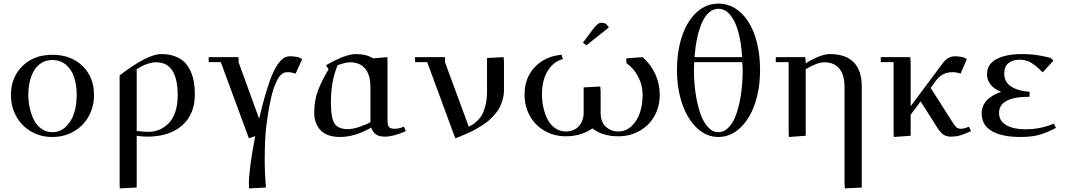

<svg xmlns="http://www.w3.org/2000/svg" viewBox="-20 -758 5944 1072"><path d="M41 -228Q41 -325.7 105 -388.9Q168.9 -452.1 272 -452.1Q377 -452.1 440.9 -389.6Q504.9 -327.1 504.9 -228Q504.9 -163.6 476.1 -110.1Q447.3 -56.6 393.6 -24.9Q339.8 6.8 272 6.8Q204.6 6.8 151.4 -25.1Q98.1 -57.1 69.6 -110.6Q41 -164.1 41 -228ZM138.2 -228Q138.2 -189.5 146.5 -153.1Q154.8 -116.7 170.4 -86.7Q186 -56.6 212.4 -38.3Q238.8 -20 272 -20Q316.9 -20 348.6 -51.3Q380.4 -82.5 394.3 -127.9Q408.2 -173.3 408.2 -226.1Q408.2 -282.2 394.3 -325.7Q380.4 -369.1 348.9 -396Q317.4 -422.9 272 -422.9Q238.8 -422.9 212.6 -407.2Q186.5 -391.6 170.4 -364.5Q154.3 -337.4 146.2 -302.7Q138.2 -268.1 138.2 -228Z M647.9 269V-336.9Q802.7 -456.1 880.9 -456.1Q924.8 -456.1 958.3 -443.1Q991.7 -430.2 1012 -409.2Q1032.2 -388.2 1045.2 -358.2Q1058.1 -328.1 1063 -297.6Q1067.9 -267.1 1067.9 -231Q1067.9 -119.6 996.6 -57.4Q925.3 4.9 801.8 4.9Q772.9 4.9 743.2 0V289.1L648.9 293.9ZM743.2 -26.9Q776.9 -22 811 -22Q841.3 -22 869.1 -33.7Q897 -45.4 920.7 -68.6Q944.3 -91.8 958.3 -132.1Q972.2 -172.4 972.2 -224.1Q972.2 -410.2 853 -410.2Q831.5 -410.2 809.3 -403.3Q787.1 -396.5 775.1 -390.1Q763.2 -383.8 743.2 -372.1Z M1145 -411.1V-439H1312V-411.1L1426.8 -95.2Q1447.3 -183.6 1467 -247.8Q1486.8 -312 1503.4 -349.1Q1520 -386.2 1537.6 -408.2Q1555.2 -430.2 1569.6 -437Q1584 -443.8 1600.6 -443.8Q1619.6 -443.8 1645 -439L1667 -428.2L1630.9 -347.2Q1606.4 -355 1586.9 -355Q1578.6 -355 1572.3 -353.8Q1565.9 -352.5 1555.9 -345.9Q1545.9 -339.4 1537.8 -327.9Q1529.8 -316.4 1519.5 -293.9Q1509.3 -271.5 1500.7 -240.5Q1492.2 -209.5 1483.2 -161.4Q1474.1 -113.3 1466.8 -53.2Q1458 19 1458 138.2Q1458 175.3 1459.7 212.9Q1461.4 250.5 1463.4 269.5L1464.8 289.1L1370.6 293.9L1369.6 269Q1369.6 187 1404.8 2L1369.6 14.2L1212.9 -411.1Z M1734.4 -128.9Q1734.4 -197.3 1755.6 -252.9Q1776.9 -308.6 1814.5 -371.1L1800.3 -394Q1909.2 -456.1 1966.3 -456.1Q2025.9 -456.1 2063.5 -432.1L2142.6 -439L2143.6 -411.1V-86.9Q2143.6 -59.1 2151.6 -49.1Q2159.7 -39.1 2182.6 -39.1Q2209.5 -39.1 2235.4 -50.8L2245.6 -25.9Q2178.2 4.9 2126.5 4.9Q2068.4 4.9 2052.7 -45.9Q1962.4 6.8 1878.4 6.8Q1838.4 6.8 1809.1 -4.9Q1779.8 -16.6 1764.2 -36.9Q1748.5 -57.1 1741.5 -79.8Q1734.4 -102.5 1734.4 -128.9ZM1827.6 -182.1Q1827.6 -102.1 1846.9 -69.6Q1866.2 -37.1 1922.4 -37.1Q1950.7 -37.1 1987.8 -49.8Q2024.9 -62.5 2048.3 -76.2V-270Q2048.3 -339.8 2018.6 -375Q1988.8 -410.2 1934.6 -410.2Q1910.2 -410.2 1864.7 -394Q1843.3 -339.4 1835.4 -289.8Q1827.6 -240.2 1827.6 -182.1Z M2297.4 -411.1V-439H2464.4V-411.1L2597.2 -50.8Q2610.4 -57.1 2619.4 -62.5Q2628.4 -67.9 2645 -83.7Q2661.6 -99.6 2672.1 -118.7Q2682.6 -137.7 2690.9 -170.9Q2699.2 -204.1 2699.2 -245.1V-434.1L2792 -439L2793.9 -411.1V-256.8Q2793.9 -230 2787.1 -204.6Q2780.3 -179.2 2770.3 -159.2Q2760.3 -139.2 2743.2 -119.9Q2726.1 -100.6 2710.4 -86.4Q2694.8 -72.3 2671.9 -57.9Q2648.9 -43.5 2632.8 -34.4Q2616.7 -25.4 2592.3 -14.6Q2567.9 -3.9 2555.4 1.2Q2543 6.3 2522 14.2L2365.2 -411.1Z M2908.7 -230Q2908.7 -324.2 2967 -384.5Q3025.4 -444.8 3115.7 -452.1L3122.6 -428.2Q3068.8 -413.6 3037.4 -361.3Q3005.9 -309.1 3005.9 -231Q3005.9 -192.4 3014.2 -156.2Q3022.5 -120.1 3038.1 -90.1Q3053.7 -60.1 3080.1 -42Q3106.4 -23.9 3139.6 -23.9Q3164.6 -23.9 3186 -33.9Q3207.5 -43.9 3223.1 -68.6Q3238.8 -93.3 3238.8 -128.9V-270L3331.5 -274.9L3333.5 -250V-128.9Q3333.5 -76.7 3362.5 -50.3Q3391.6 -23.9 3431.6 -23.9Q3475.6 -23.9 3507.3 -54.7Q3539.1 -85.4 3553.5 -130.6Q3567.9 -175.8 3567.9 -228Q3567.9 -280.8 3544.4 -327.6Q3521 -374.5 3477.5 -405.8L3476.6 -432.1L3567.9 -439Q3613.8 -398.9 3638.7 -344.2Q3663.6 -289.6 3663.6 -228Q3663.6 -164.1 3634.8 -111.6Q3606 -59.1 3552.5 -28.1Q3499 2.9 3431.6 2.9Q3344.2 2.9 3287.6 -41Q3223.6 2.9 3139.6 2.9Q3072.3 2.9 3019 -28.6Q2965.8 -60.1 2937.3 -113Q2908.7 -166 2908.7 -230ZM3234.9 -520 3292.5 -597.2Q3308.1 -616.7 3317.4 -623.8Q3326.7 -630.9 3340.8 -630.9Q3346.2 -630.9 3352.1 -629.2Q3357.9 -627.4 3360.8 -626L3363.8 -624L3379.9 -605L3253.9 -504.9Z M3759.8 -366.2Q3759.8 -471.7 3788.1 -556.2Q3816.4 -640.6 3869.4 -689.2Q3922.4 -737.8 3990.7 -737.8Q4060.1 -737.8 4113.3 -689.9Q4166.5 -642.1 4195.1 -557.9Q4223.6 -473.6 4223.6 -366.2Q4223.6 -263.2 4194.8 -178.5Q4166 -93.8 4112.3 -43.5Q4058.6 6.8 3990.7 6.8Q3923.3 6.8 3870.1 -44.4Q3816.9 -95.7 3788.3 -180.4Q3759.8 -265.1 3759.8 -366.2ZM3854.5 -367.2Q3854.5 -302.7 3863 -241.9Q3871.6 -181.2 3887.9 -130.9Q3904.3 -80.6 3930.9 -50.3Q3957.5 -20 3990.7 -20Q4024.9 -20 4051.5 -49.8Q4078.1 -79.6 4094 -129.6Q4109.9 -179.7 4118.2 -239.3Q4126.5 -298.8 4126.5 -363.8Q4126.5 -384.3 4124.5 -411.1H3856.4Q3854.5 -387.2 3854.5 -367.2ZM3857.4 -439H4123.5Q4118.7 -518.6 4102.8 -577.9Q4086.9 -637.2 4058.3 -673.1Q4029.8 -709 3990.7 -709Q3962.4 -709 3939 -688.5Q3915.5 -668 3899.2 -631.1Q3882.8 -594.2 3872.6 -545.9Q3862.3 -497.6 3857.4 -439Z M4311.5 -411.1V-439H4476.1L4478.5 -411.1V-404.8Q4562.5 -456.1 4614.3 -456.1Q4701.7 -456.1 4746.6 -410.2Q4791.5 -364.3 4791.5 -274.9V289.1L4697.3 293.9L4695.3 269V-270Q4695.3 -340.3 4666 -375.2Q4636.7 -410.2 4582.5 -410.2Q4543.9 -410.2 4478.5 -372.1V0L4384.3 6.8L4383.3 -19V-411.1Z M4897.5 -411.1V-439H5062L5064.5 -411.1V-165L5244.1 -405.8Q5272.5 -443.8 5312 -443.8Q5331.1 -443.8 5356.4 -439L5378.4 -428.2L5343.3 -347.2Q5318.8 -355 5299.3 -355Q5240.2 -355 5207 -309.1L5176.3 -267.1L5293.5 -83Q5309.6 -56.6 5319.1 -47.9Q5328.6 -39.1 5344.2 -39.1Q5364.3 -39.1 5390.1 -50.8L5401.4 -25.9Q5363.8 -8.3 5340.1 -1.7Q5316.4 4.9 5288.1 4.9Q5259.8 4.9 5241.9 -10.5Q5224.1 -25.9 5205.1 -58.1L5120.1 -191.9L5064.5 -117.2V0L4970.2 6.8L4969.2 -19V-411.1Z M5460.9 -126Q5460.9 -152.3 5472.9 -174.6Q5484.9 -196.8 5503.7 -210.7Q5522.5 -224.6 5538.8 -232.7Q5555.2 -240.7 5570.8 -245.1Q5560.1 -248 5547.4 -255.4Q5534.7 -262.7 5521.5 -274.4Q5508.3 -286.1 5499.5 -304.2Q5490.7 -322.3 5490.7 -342.8Q5490.7 -399.9 5543.9 -428Q5597.2 -456.1 5685.1 -456.1Q5729.5 -456.1 5763.4 -451.4Q5797.4 -446.8 5844.7 -435.1L5861.8 -419.9L5801.8 -354Q5762.2 -393.6 5734.9 -409.2Q5707.5 -424.8 5672.9 -424.8Q5635.7 -424.8 5611.3 -406.2Q5586.9 -387.7 5586.9 -347.2Q5586.9 -257.8 5729 -245.1L5728 -217.8Q5558.1 -217.8 5558.1 -127.9Q5558.1 -81.5 5599.1 -58.8Q5640.1 -36.1 5704.1 -36.1Q5791 -36.1 5863.8 -67.9L5876 -43.9Q5819.8 -15.1 5779.3 -4.2Q5738.8 6.8 5677.7 6.8Q5576.2 6.8 5518.6 -25.6Q5460.9 -58.1 5460.9 -126Z"/></svg>

Font: Dehuti Alt
Style: Bold
Weight: 700
Version: Version 1.2